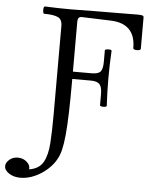

<svg xmlns="http://www.w3.org/2000/svg" viewBox="-105 -714 767 968"><g transform="rotate(5 278.0 -230.5)"><path d="M34 205Q1 205 -23 189.5Q-47 174 -47 153Q-47 136 -29.5 120.5Q-12 105 14 105Q40 105 59 121.5Q78 138 75 159Q125 151 145.5 115Q166 79 170 17.5Q174 -44 174 -128V-575Q174 -609 151.5 -619Q129 -629 83 -629Q78 -629 76.5 -638.5Q75 -648 76.5 -657Q78 -666 83 -666Q148 -663 213 -663Q226 -663 259.5 -663.5Q293 -664 336.5 -664.5Q380 -665 423.5 -665Q467 -665 500.5 -665.5Q534 -666 547 -666Q568 -666 575.5 -664Q583 -662 583 -654V-496Q583 -490 573.5 -488Q564 -486 554.5 -488Q545 -490 545 -496Q545 -620 419 -624L272 -629Q252 -629 252 -605V-351H346Q381 -351 392 -365Q403 -379 403 -415V-472Q403 -476 411.5 -477.5Q420 -479 428.5 -478Q437 -477 437 -472Q435 -437 434 -402.5Q433 -368 433 -333Q433 -299 434 -264Q435 -229 437 -194Q437 -190 428.5 -188.5Q420 -187 411.5 -188.5Q403 -190 403 -194V-251Q403 -286 390.5 -300Q378 -314 346 -314H252Q252 -214 250 -144.5Q248 -75 243.5 -29.5Q239 16 232 45Q225 74 214 93Q199 122 170 148Q141 174 105.5 189.5Q70 205 34 205Z"/></g></svg>

Font: Junicode
Style: Regular
Weight: 400
Designer: Peter S. Baker
Version: Version 2.100; ttfautohint (v1.8.4)